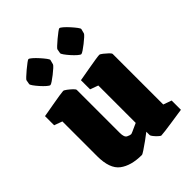

<svg xmlns="http://www.w3.org/2000/svg" viewBox="-205 -805 922 922"><g transform="rotate(-45 256.5 -343.5)"><path d="M212 12Q139 12 97.5 -19.5Q56 -51 56 -136V-372L15 -387V-449Q15 -449 35.5 -452.5Q56 -456 83.5 -461Q111 -466 134 -469.5Q157 -473 162 -473Q167 -473 179 -464Q191 -455 201.5 -445Q212 -435 212 -430V-138Q212 -108 225.5 -101.5Q239 -95 246 -95Q249 -95 259 -99.5Q269 -104 281 -109.5Q293 -115 300 -118V-372L259 -387V-449Q259 -449 279.5 -452.5Q300 -456 327.5 -461Q355 -466 378 -469.5Q401 -473 407 -473Q412 -473 423.5 -464Q435 -455 445.5 -445Q456 -435 456 -430V-87L498 -72V-9Q498 -9 477 -6Q456 -3 427 1.5Q398 6 374 9Q350 12 344 12Q341 12 331.5 3.5Q322 -5 314 -15Q306 -25 306 -29V-52Q291 -40 270 -25Q249 -10 232.5 1Q216 12 212 12ZM284 -634Q284 -636 295 -646.5Q306 -657 320.5 -669Q335 -681 347 -690Q359 -699 362 -699Q367 -699 379 -688.5Q391 -678 404 -663.5Q417 -649 426 -637Q435 -625 434 -621L428 -598Q427 -594 416 -584Q405 -574 391 -563Q377 -552 365 -544Q353 -536 349 -536Q344 -536 332.5 -546Q321 -556 308.5 -570Q296 -584 287.5 -596Q279 -608 280 -612ZM74 -634Q74 -636 85 -646.5Q96 -657 110.5 -669Q125 -681 137 -690Q149 -699 152 -699Q157 -699 169 -688.5Q181 -678 194 -663.5Q207 -649 216 -637Q225 -625 224 -621L218 -598Q217 -594 206 -584Q195 -574 181 -563Q167 -552 155 -544Q143 -536 139 -536Q134 -536 122.5 -546Q111 -556 98.5 -570Q86 -584 77.5 -596Q69 -608 70 -612Z"/></g></svg>

Font: Grenze Gotisch Black
Style: Regular
Weight: 900
Designer: Renata Polastri
Foundry: Omnibus-Type
Version: Version 1.001